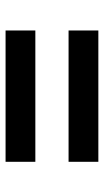

<svg xmlns="http://www.w3.org/2000/svg" viewBox="137 -631 372 686"><g transform="rotate(-90 323.0 -288.0)"><path d="M87.9 -122.6V-229H557.1V-122.6ZM87.9 -347.7V-454.1H557.1V-347.7Z"/></g></svg>

Font: Inter Display SemiBold
Style: Regular
Weight: 600
Designer: Rasmus Andersson
Foundry: rsms
Version: Version 4.001;git-9221beed3